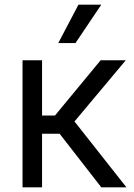

<svg xmlns="http://www.w3.org/2000/svg" viewBox="-20 -804 577 824"><path d="M76.7 0H160.5V-230.1H235.8L414.8 0H522.7L299.7 -282.7L519.9 -545.5H411.9L215.9 -308.2H160.5V-545.5H76.7ZM230.1 -619.3H304L414.8 -784.1H316.8Z"/></svg>

Font: Magic Ui Pro
Style: Regular
Weight: 400
Designer: Stefan Endress, Andreas Faust
Version: Version 1.000;FEAKit 1.0